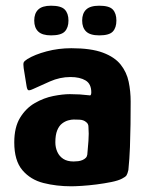

<svg xmlns="http://www.w3.org/2000/svg" viewBox="-20 -646 506 673"><path d="M230 7Q178 7 132.5 -4.5Q87 -16 58.5 -49.5Q30 -83 30 -147Q30 -200 50.5 -233.5Q71 -267 102.5 -285Q134 -303 167 -309.5Q200 -316 225 -316Q243 -316 259.5 -315Q276 -314 292 -312Q300 -309 300 -322Q300 -352 280 -364Q260 -376 227 -376Q190 -376 155 -360.5Q120 -345 96 -334Q83 -328 79 -330Q75 -332 73 -345L63 -407Q61 -422 63 -427Q65 -432 76 -439Q102 -455 143.5 -466Q185 -477 230 -477Q299 -477 340.5 -461.5Q382 -446 403 -419.5Q424 -393 431 -359.5Q438 -326 438 -290Q438 -250 437.5 -210Q437 -170 435.5 -130Q434 -90 430 -50Q427 -37 423.5 -31.5Q420 -26 408 -20Q395 -13 370.5 -8Q346 -3 318.5 0.5Q291 4 267 5.5Q243 7 230 7ZM238 -80Q246 -80 254 -81Q262 -82 269 -85Q276 -88 280.5 -92.5Q285 -97 286 -104Q288 -127 290 -152Q292 -177 290 -202Q290 -212 282 -218Q273 -226 258 -226.5Q243 -227 238 -227Q230 -227 219 -224Q208 -221 197.5 -213Q187 -205 180.5 -189Q174 -173 174 -147Q174 -129 181 -113.5Q188 -98 202 -89Q216 -80 238 -80ZM220 -574Q220 -549 207 -535.5Q194 -522 159 -522Q128 -522 114 -535.5Q100 -549 100 -574Q100 -599 114 -612.5Q128 -626 159 -626Q194 -626 207 -612.5Q220 -599 220 -574ZM388 -574Q388 -549 375.5 -535.5Q363 -522 328 -522Q296 -522 282 -535.5Q268 -549 268 -574Q268 -599 282 -612.5Q296 -626 328 -626Q363 -626 375.5 -612.5Q388 -599 388 -574Z"/></svg>

Font: Glory Thin ExtraBold
Style: Regular
Weight: 800
Version: Version 1.011